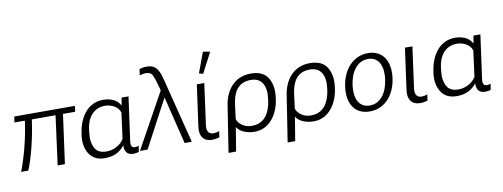

<svg xmlns="http://www.w3.org/2000/svg" viewBox="-74 -1244 4785 1827"><g transform="rotate(-10 2318.5 -330.5)"><path d="M648 -530H62L54 -474H148C153 -474 155 -472 154 -468C130 -291 79 -112 35 0H104C147 -98 198 -294 222 -474H451L388 0H458L523 -474H641Z M842 10C923 10 984 -14 1035 -78H1036C1035 -47 1041 -25 1054 -9C1067 7 1087 15 1116 16C1138 16 1159 12 1171 7L1180 -51C1169 -47 1156 -43 1145 -43C1130 -43 1119 -48 1113 -58C1106 -67 1105 -84 1108 -110L1166 -530H1099L1087 -458H1085C1054 -518 985 -540 921 -540C770 -540 688 -409 667 -273L664 -257C651 -178 662 -115 693 -65C725 -15 775 10 842 10ZM871 -50C815 -50 777 -69 758 -107C738 -144 730 -194 738 -255L741 -279C751 -385 811 -481 928 -481C987 -481 1054 -452 1073 -391L1040 -141C1005 -84 937 -50 871 -50Z M1183 0H1257L1455 -373C1471 -400 1485 -428 1499 -456H1503C1509 -432 1513 -417 1514 -410C1517 -403 1520 -391 1523 -374L1615 0H1684L1527 -622C1506 -704 1484 -779 1386 -779C1360 -779 1337 -775 1314 -767L1306 -709C1312 -710 1320 -713 1331 -715C1343 -718 1355 -719 1366 -719C1392 -719 1412 -711 1423 -697C1434 -681 1448 -643 1465 -581L1478 -533Z M1878 15C1907 15 1934 9 1950 3L1958 -55C1940 -48 1922 -44 1903 -44C1878 -44 1862 -52 1853 -67C1842 -82 1839 -107 1845 -141L1898 -530H1826L1772 -141C1763 -87 1771 -48 1790 -23C1810 3 1839 15 1878 15ZM1903 -618 2005 -814 1937 -826 1864 -629Z M2010 165H2083L2121 -65C2155 -9 2231 10 2292 10C2441 10 2524 -128 2542 -261L2544 -278C2554 -353 2544 -414 2513 -466C2481 -518 2426 -542 2348 -542C2187 -542 2098 -422 2078 -272ZM2277 -50C2237 -50 2206 -59 2180 -79C2154 -98 2139 -118 2133 -141L2151 -281C2167 -393 2212 -482 2338 -482C2390 -482 2427 -464 2450 -426C2472 -389 2479 -340 2470 -277L2468 -259C2452 -150 2401 -50 2277 -50Z M2581 165H2654L2692 -65C2726 -9 2802 10 2863 10C3012 10 3095 -128 3113 -261L3115 -278C3125 -353 3115 -414 3084 -466C3052 -518 2997 -542 2919 -542C2758 -542 2669 -422 2649 -272ZM2848 -50C2808 -50 2777 -59 2751 -79C2725 -98 2710 -118 2704 -141L2722 -281C2738 -393 2783 -482 2909 -482C2961 -482 2998 -464 3021 -426C3043 -389 3050 -340 3041 -277L3039 -259C3023 -150 2972 -50 2848 -50Z M3404 10C3548 10 3648 -103 3670 -263C3693 -425 3623 -540 3480 -540C3337 -540 3234 -426 3212 -262C3190 -102 3259 10 3404 10ZM3413 -46C3306 -46 3268 -142 3284 -265C3301 -388 3365 -485 3471 -485C3577 -485 3616 -389 3599 -265C3582 -141 3520 -46 3413 -46Z M3889 15C3918 15 3945 9 3961 3L3969 -55C3951 -48 3933 -44 3914 -44C3889 -44 3873 -52 3864 -67C3853 -82 3850 -107 3856 -141L3909 -530H3837L3783 -141C3774 -87 3782 -48 3801 -23C3821 3 3850 15 3889 15Z M4242 10C4323 10 4384 -14 4435 -78H4436C4435 -47 4441 -25 4454 -9C4467 7 4487 15 4516 16C4538 16 4559 12 4571 7L4580 -51C4569 -47 4556 -43 4545 -43C4530 -43 4519 -48 4513 -58C4506 -67 4505 -84 4508 -110L4566 -530H4499L4487 -458H4485C4454 -518 4385 -540 4321 -540C4170 -540 4088 -409 4067 -273L4064 -257C4051 -178 4062 -115 4093 -65C4125 -15 4175 10 4242 10ZM4271 -50C4215 -50 4177 -69 4158 -107C4138 -144 4130 -194 4138 -255L4141 -279C4151 -385 4211 -481 4328 -481C4387 -481 4454 -452 4473 -391L4440 -141C4405 -84 4337 -50 4271 -50Z"/></g></svg>

Font: Cheyenne Sans Light
Style: Italic
Weight: 300
Italic angle: -8.13011°
Designer: The Public Sans project authors (U.S. Web Design System), Libre Franklin designed by Pablo Impallari and Rodrigo Fuenzal
Foundry: The Cheyenne Sans Project Authors
Version: Version 2.007